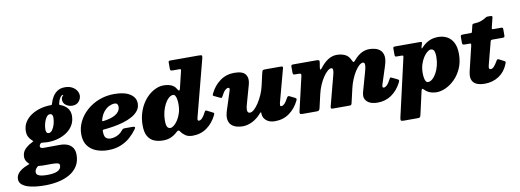

<svg xmlns="http://www.w3.org/2000/svg" viewBox="-149 -1249 5371 1982"><g transform="rotate(-10 2536.5 -257.5)"><path d="M-75 155Q-75 191 -43.2 215.5Q-11.5 240 48.2 252.5Q108 265 192 265Q264.5 265 331.2 251Q398 237 450.8 206.5Q503.5 176 534.2 127.2Q565 78.5 565 9Q565 -32.5 547.2 -61.2Q529.5 -90 495.8 -105Q462 -120 414 -120Q403.5 -120 379.5 -119.8Q355.5 -119.5 327.5 -119.5Q299.5 -119.5 276 -119.2Q252.5 -119 243 -119Q221.5 -119 213.8 -125.5Q206 -132 206 -140Q206 -146.5 208 -152.2Q210 -158 214 -163Q222.5 -173.5 231.5 -174Q240.5 -174.5 256.5 -172.5Q267.5 -171 278.5 -170.5Q289.5 -170 301 -170Q352.5 -170 403.2 -184.2Q454 -198.5 495.8 -226.8Q537.5 -255 562.8 -297.5Q588 -340 588 -396Q588 -443.5 560.8 -476Q533.5 -508.5 488 -524.5Q480 -527.5 478.8 -529.5Q477.5 -531.5 479.5 -540.5Q487 -576.5 502.5 -599.8Q518 -623 532 -623Q540.5 -623 535.5 -619Q530.5 -615 522.8 -604.5Q515 -594 515 -575Q515 -538.5 545 -517.2Q575 -496 611 -496Q655.5 -496 679.8 -525Q704 -554 704 -587Q704 -613 688.2 -638.2Q672.5 -663.5 641.5 -680.2Q610.5 -697 565 -697Q519 -697 487.2 -676Q455.5 -655 436 -622.2Q416.5 -589.5 407 -554Q404.5 -545 401.2 -542.2Q398 -539.5 390 -540Q389 -540 387 -540Q336 -540 283.8 -526Q231.5 -512 188 -484.2Q144.5 -456.5 117.8 -414.8Q91 -373 91 -317Q91 -287.5 102.2 -263.8Q113.5 -240 133 -222Q150.5 -206.5 150.2 -204.8Q150 -203 127 -191.5Q86.5 -172 56.8 -140Q27 -108 27 -61Q27 -26.5 52 1Q60.5 10.5 65.2 14.2Q70 18 66.8 20.2Q63.5 22.5 48.5 28Q14 40.5 -14 58.5Q-42 76.5 -58.5 100.5Q-75 124.5 -75 155ZM142.5 65Q150 57.5 155.5 56.5Q161 55.5 174 57Q182 58 190 58.5Q198 59 206 59Q217 59 235.2 59Q253.5 59 271.5 59Q289.5 59 300 59Q342 59 360 64.8Q378 70.5 378 88Q378 108.5 367.5 123Q357 137.5 337.5 146.2Q318 155 291.2 159Q264.5 163 232 163Q197.5 163 172 158.8Q146.5 154.5 132.2 144Q118 133.5 118 115Q118 100.5 124.5 88.2Q131 76 142.5 65ZM293 -302Q293 -333.5 302.2 -368Q311.5 -402.5 328 -426.2Q344.5 -450 366 -450Q376.5 -450 383.2 -444.8Q390 -439.5 393 -430Q396 -420.5 396 -408Q396 -376.5 386.5 -342.2Q377 -308 360.2 -284Q343.5 -260 322 -260Q311.5 -260 305.2 -265.2Q299 -270.5 296 -280Q293 -289.5 293 -302Z M649 -190Q649 -114.5 683.5 -68.2Q718 -22 773.8 -1Q829.5 20 894 20Q971 20 1028.8 -3.8Q1086.5 -27.5 1128.8 -65.2Q1171 -103 1201 -145Q1212 -160 1207.2 -166.5Q1202.5 -173 1180.5 -173H1103.5Q1087 -173 1081 -168.2Q1075 -163.5 1068.5 -155.5Q1050 -132 1027.8 -118.8Q1005.5 -105.5 982.8 -99.8Q960 -94 941 -94Q912 -94 893 -110.5Q874 -127 874 -182.5Q874 -190 876.5 -193.2Q879 -196.5 888 -197.5Q935.5 -201.5 989.2 -210.2Q1043 -219 1094.2 -234Q1145.5 -249 1187.2 -272Q1229 -295 1254 -327.2Q1279 -359.5 1279 -403Q1279 -464.5 1220.8 -502.2Q1162.5 -540 1056 -540Q969.5 -540 895.2 -511Q821 -482 765.8 -432.5Q710.5 -383 679.8 -320.2Q649 -257.5 649 -190ZM899.5 -284.5Q889 -283 887 -286.2Q885 -289.5 888.5 -301Q903.5 -351.5 929.2 -382.5Q955 -413.5 984.8 -427.8Q1014.5 -442 1041 -442Q1063 -442 1070.5 -430.2Q1078 -418.5 1078 -404Q1078 -377 1064 -356.5Q1050 -336 1025.2 -321.5Q1000.5 -307 968.2 -298Q936 -289 899.5 -284.5Z M1692 -320Q1692 -270 1678.8 -228.5Q1665.5 -187 1645.5 -156.8Q1625.5 -126.5 1604.5 -110.2Q1583.5 -94 1568 -94Q1545.5 -94 1534.8 -113Q1524 -132 1524 -180Q1524 -226.5 1535 -270.2Q1546 -314 1564.8 -349Q1583.5 -384 1606.5 -404.5Q1629.5 -425 1653 -425Q1667 -425 1675.5 -410.2Q1684 -395.5 1688 -371.5Q1692 -347.5 1692 -320ZM2033 -146Q2040 -160 2038 -165.5Q2036 -171 2021.5 -177.5L1971 -203Q1960 -208.5 1955.2 -207.8Q1950.5 -207 1945 -196.5Q1925 -155.5 1906.5 -136.2Q1888 -117 1872 -117Q1858 -117 1858 -131Q1858 -135 1859 -140.8Q1860 -146.5 1861 -151L2016.5 -747Q2022 -769 2016.2 -774.5Q2010.5 -780 1982 -780H1686Q1673.5 -780 1670.2 -775.8Q1667 -771.5 1667 -758.5V-699.5Q1667 -682.5 1673.2 -678.8Q1679.5 -675 1695.5 -675H1757Q1773 -675 1776.8 -672Q1780.5 -669 1777.5 -656.5L1734 -476Q1729 -456.5 1721.5 -458.8Q1714 -461 1703 -480.5Q1686.5 -510 1652.8 -524.5Q1619 -539 1571 -539Q1532.5 -539 1492.5 -521.8Q1452.5 -504.5 1416 -472.5Q1379.5 -440.5 1351 -395Q1322.5 -349.5 1305.8 -292.8Q1289 -236 1289 -170Q1289 -95 1314 -53.8Q1339 -12.5 1380.2 3.8Q1421.5 20 1471 20Q1521 20 1557.5 3Q1594 -14 1623.5 -42.5Q1630.5 -49 1636.2 -52Q1642 -55 1648 -52Q1651 -50.5 1654 -47.8Q1657 -45 1660 -40Q1678 -13.5 1706.5 5.8Q1735 25 1780 25Q1865 25 1929.2 -20.5Q1993.5 -66 2033 -146Z M2064 -371.5Q2057 -357.5 2055.8 -352Q2054.5 -346.5 2069 -339.5L2123 -314Q2138.5 -306.5 2142.2 -308Q2146 -309.5 2154 -324Q2175 -365.5 2192.5 -381.8Q2210 -398 2225 -398Q2238.5 -398 2238.8 -387.2Q2239 -376.5 2235 -365L2175 -179Q2154 -117 2160.2 -78.2Q2166.5 -39.5 2190 -18.2Q2213.5 3 2245 11Q2276.5 19 2306 19Q2358.5 19 2410 -7.5Q2461.5 -34 2502.5 -82Q2509.5 -90 2513.8 -90.8Q2518 -91.5 2518 -85V-75Q2518.5 -33.5 2552.2 -4.2Q2586 25 2644 25Q2729.5 25 2794 -21Q2858.5 -67 2898 -148Q2905 -162.5 2898.8 -168.8Q2892.5 -175 2878.5 -181.5L2835 -203Q2822.5 -209 2816 -203.2Q2809.5 -197.5 2804 -187Q2785 -151 2768 -134Q2751 -117 2736 -117Q2722 -117 2722 -128.5Q2722 -140 2725 -151L2818 -497Q2822.5 -514 2816.2 -517Q2810 -520 2788.5 -520H2630Q2611 -520 2606.5 -511Q2602 -502 2599 -488L2571 -364Q2560 -314 2539.8 -268Q2519.5 -222 2495.5 -185.8Q2471.5 -149.5 2447.8 -128.2Q2424 -107 2405 -107Q2387 -107 2380.8 -119.5Q2374.5 -132 2377.5 -155Q2380.5 -178 2390 -210L2442 -395Q2460 -458 2431.8 -499Q2403.5 -540 2314 -540Q2230 -540 2165.8 -493.8Q2101.5 -447.5 2064 -371.5Z M2930 -520Q2913.5 -520 2910.2 -515.2Q2907 -510.5 2907 -494V-442Q2907 -422.5 2912.2 -418.8Q2917.5 -415 2937 -415H2962Q2985.5 -415 2990.5 -409.2Q2995.5 -403.5 2991.5 -386L2909.5 -33Q2905 -13.5 2909.5 -6.8Q2914 0 2940 0H3085Q3102 0 3108.5 -6.8Q3115 -13.5 3118 -26L3151 -169.5Q3162 -217.5 3181 -261.5Q3200 -305.5 3222.8 -339.5Q3245.5 -373.5 3268 -393.2Q3290.5 -413 3309 -413Q3318 -413 3322.2 -405.8Q3326.5 -398.5 3325.5 -382.2Q3324.5 -366 3317 -338L3235.5 -27.5Q3231.5 -11 3234.5 -5.5Q3237.5 0 3257 0H3428Q3442 0 3446.2 -5.2Q3450.5 -10.5 3453 -21L3487.5 -170.5Q3498.5 -218.5 3516.8 -262.2Q3535 -306 3556.5 -339.8Q3578 -373.5 3599.8 -393.2Q3621.5 -413 3640 -413Q3653.5 -413 3657.5 -400.5Q3661.5 -388 3658 -365Q3654.5 -342 3645 -310L3593 -125Q3589.5 -114 3586.8 -100.8Q3584 -87.5 3584 -73Q3584 -35 3618.8 -7.5Q3653.5 20 3721 20Q3803.5 20 3866.8 -24.2Q3930 -68.5 3968 -142Q3979 -163.5 3977.2 -169.8Q3975.5 -176 3954 -186L3911 -206.5Q3896.5 -213.5 3892.8 -212.5Q3889 -211.5 3882.5 -198Q3860.5 -155.5 3842.8 -138.8Q3825 -122 3810 -122Q3796 -122 3796 -136Q3796 -142 3800 -155L3860 -341Q3880 -403.5 3873.8 -442.2Q3867.5 -481 3844.2 -502.2Q3821 -523.5 3789.8 -531.2Q3758.5 -539 3729 -539Q3685.5 -539 3645.2 -517.8Q3605 -496.5 3568 -452.5Q3553.5 -435 3547.2 -435.8Q3541 -436.5 3530 -461Q3510 -505.5 3471.8 -522.2Q3433.5 -539 3388 -539Q3342 -539 3299.2 -513Q3256.5 -487 3218 -437.5Q3204.5 -420 3197.8 -418.5Q3191 -417 3194 -439L3203 -496Q3205.5 -512 3197 -516Q3188.5 -520 3171 -520Z M3999 -520Q3985.5 -520 3980.8 -516.8Q3976 -513.5 3976 -499V-441Q3976 -424.5 3979.2 -419.8Q3982.5 -415 3999 -415H4043Q4060.5 -415 4062.8 -410.5Q4065 -406 4062 -393L3923.5 213Q3919 233 3922.2 241.5Q3925.5 250 3953 250H4096Q4116 250 4121.8 245.2Q4127.5 240.5 4131.5 224L4186.5 -20Q4189.5 -34.5 4195.2 -39.2Q4201 -44 4215 -28.5Q4237.5 -4.5 4269.2 7.8Q4301 20 4341 20Q4385.5 20 4436.2 -3.5Q4487 -27 4531.8 -72Q4576.5 -117 4604.8 -181.8Q4633 -246.5 4633 -329Q4633 -404 4608.2 -450.2Q4583.5 -496.5 4542 -517.8Q4500.5 -539 4451 -539Q4396 -539 4354.5 -519Q4313 -499 4281.5 -465.5Q4266 -449 4263.8 -451.5Q4261.5 -454 4266 -470L4276 -504Q4279.5 -515.5 4274.5 -517.8Q4269.5 -520 4257 -520ZM4230 -199Q4230 -249.5 4243.2 -290.8Q4256.5 -332 4276.5 -362.2Q4296.5 -392.5 4317.5 -408.8Q4338.5 -425 4354 -425Q4376.5 -425 4387.2 -406Q4398 -387 4398 -339Q4398 -292.5 4387 -249.5Q4376 -206.5 4357.2 -172.5Q4338.5 -138.5 4315.5 -118.8Q4292.5 -99 4269 -99Q4255 -99 4246.5 -112.5Q4238 -126 4234 -148.8Q4230 -171.5 4230 -199Z M4714 -520Q4699 -520 4691 -517Q4683 -514 4683 -497.5V-437.5Q4683 -421.5 4690.8 -418.2Q4698.5 -415 4713 -415H4758Q4774 -415 4774.5 -408.5Q4775 -402 4772.5 -391L4709 -126Q4693.5 -54 4727.8 -17Q4762 20 4843 20Q4928 20 4992.8 -23Q5057.5 -66 5088 -145Q5094 -160.5 5093 -165.2Q5092 -170 5078 -177.5L5030 -202.5Q5018 -208.5 5012.5 -204Q5007 -199.5 5001 -189Q4981 -154 4964 -136Q4947 -118 4930 -118Q4918 -118 4914.5 -125Q4911 -132 4912.2 -142.2Q4913.5 -152.5 4916 -162L4977 -396Q4979.5 -406.5 4983.5 -410.8Q4987.5 -415 5001 -415H5104Q5121 -415 5124.5 -420Q5128 -425 5128 -442V-503Q5128 -515 5122.5 -517.5Q5117 -520 5106 -520H5032Q5015 -520 5013.2 -524.2Q5011.5 -528.5 5015 -542L5039 -639Q5042 -652.5 5035 -655.2Q5028 -658 5009.5 -658Q4993.5 -658 4987 -657.8Q4980.5 -657.5 4975.8 -655Q4971 -652.5 4961 -645.5Q4946.5 -636 4917.5 -624.8Q4888.5 -613.5 4841 -611.5Q4831 -611 4826.8 -607.8Q4822.5 -604.5 4820.5 -596L4806.5 -539Q4804 -527.5 4802 -523.8Q4800 -520 4785 -520Z"/></g></svg>

Font: Besley Black
Style: Italic
Weight: 900
Italic angle: -13°
Designer: Owen Earl
Foundry: indestructible type*
Version: Version 2.001